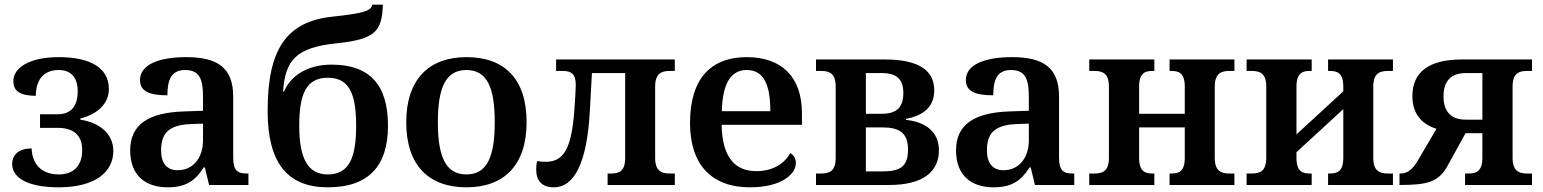

<svg xmlns="http://www.w3.org/2000/svg" viewBox="-20 -790 6590 820"><path d="M231 10C387 10 464 -56 464 -145C464 -218 407 -266 323 -279V-284C396 -302 445 -347 445 -410C445 -498 369 -546 231 -546C103 -546 37 -499 37 -444C37 -407 57 -381 133 -381C133 -445 163 -491 231 -491C291 -491 312 -449 312 -401C312 -342 288 -302 226 -302H151V-244H226C294 -244 331 -213 331 -149C331 -79 291 -45 231 -45C162 -45 118 -84 115 -156C61 -156 32 -130 32 -89C32 -36 89 10 231 10Z M696 10C774 10 814 -18 850 -75H855L873 0H1041V-49H1034C996 -49 976 -60 976 -116V-377C976 -501 909 -546 775 -546C667 -546 578 -518 578 -448C578 -400 618 -383 695 -383C695 -447 710 -491 771 -491C838 -491 847 -442 847 -374V-317L763 -314C613 -309 536 -257 536 -148C536 -38 604 10 696 10ZM739 -63C694 -63 668 -91 668 -148C668 -219 699 -256 793 -260L847 -262V-191C847 -115 804 -63 739 -63Z M1380 10C1556 10 1637 -83 1637 -253C1637 -428 1559 -514 1396 -514C1288 -514 1219 -462 1193 -399H1189C1198 -535 1246 -587 1417 -605C1581 -622 1612 -655 1615 -770H1570C1565 -745 1541 -734 1401 -719C1200 -698 1123 -576 1123 -316C1123 -94 1208 10 1380 10ZM1380 -45C1292 -45 1258 -118 1258 -253C1258 -389 1288 -458 1380 -458C1472 -458 1501 -389 1501 -253C1501 -118 1472 -45 1380 -45Z M1972 10C2131 10 2229 -83 2229 -268C2229 -454 2134 -546 1972 -546C1815 -546 1715 -454 1715 -268C1715 -83 1812 10 1972 10ZM1972 -45C1882 -45 1850 -124 1850 -268C1850 -413 1882 -491 1972 -491C2062 -491 2093 -413 2093 -268C2093 -124 2062 -45 1972 -45Z M2345 10C2435 10 2487 -99 2499 -314L2508 -478H2650V-116C2650 -57 2623 -49 2590 -49H2575V0H2862V-49H2841C2808 -49 2778 -57 2778 -116V-420C2778 -479 2808 -487 2841 -487H2862V-536H2355V-487H2384C2422 -487 2439 -472 2439 -427C2439 -410 2436 -358 2433 -321C2421 -145 2382 -99 2310 -99C2298 -99 2286 -100 2274 -102C2271 -90 2270 -78 2270 -66C2270 -20 2293 10 2345 10Z M3183 10C3316 10 3379 -45 3379 -94C3379 -113 3370 -128 3355 -136C3331 -93 3283 -59 3210 -59C3119 -59 3064 -119 3062 -257H3405V-306C3405 -462 3318 -546 3169 -546C3019 -546 2927 -457 2927 -265C2927 -89 3017 10 3183 10ZM3270 -315H3063C3065 -433 3102 -491 3169 -491C3240 -491 3270 -432 3270 -315Z M3465 0H3778C3921 0 3990 -56 3990 -148C3990 -229 3930 -270 3849 -278V-282C3909 -294 3970 -323 3970 -404C3970 -491 3902 -536 3758 -536H3465V-487H3486C3520 -487 3549 -479 3549 -421V-115C3549 -57 3520 -49 3486 -49H3465ZM3678 -304V-478H3744C3811 -478 3838 -451 3838 -393C3838 -332 3811 -304 3744 -304ZM3678 -58V-246H3747C3821 -246 3858 -223 3858 -151C3858 -79 3825 -58 3749 -58Z M4223 10C4301 10 4341 -18 4377 -75H4382L4400 0H4568V-49H4561C4523 -49 4503 -60 4503 -116V-377C4503 -501 4436 -546 4302 -546C4194 -546 4105 -518 4105 -448C4105 -400 4145 -383 4222 -383C4222 -447 4237 -491 4298 -491C4365 -491 4374 -442 4374 -374V-317L4290 -314C4140 -309 4063 -257 4063 -148C4063 -38 4131 10 4223 10ZM4266 -63C4221 -63 4195 -91 4195 -148C4195 -219 4226 -256 4320 -260L4374 -262V-191C4374 -115 4331 -63 4266 -63Z M4632 0H4910V-49H4902C4871 -49 4845 -57 4845 -116V-246H5040V-116C5040 -57 5014 -49 4982 -49H4975V0H5252V-49H5231C5198 -49 5168 -57 5168 -116V-420C5168 -479 5198 -487 5231 -487H5252V-536H4975V-487H4982C5014 -487 5040 -479 5040 -420V-304H4845V-420C4845 -479 4871 -487 4902 -487H4910V-536H4632V-487H4653C4687 -487 4716 -479 4716 -420V-116C4716 -57 4687 -49 4653 -49H4632Z M5304 0H5582V-49H5574C5543 -49 5517 -57 5517 -116V-140L5717 -324V-116C5717 -57 5691 -49 5659 -49H5652V0H5929V-49H5908C5875 -49 5845 -57 5845 -116V-420C5845 -479 5875 -487 5908 -487H5929V-536H5652V-487H5659C5691 -487 5717 -479 5717 -420V-400L5517 -216V-420C5517 -479 5543 -487 5574 -487H5582V-536H5304V-487H5325C5359 -487 5388 -479 5388 -420V-116C5388 -57 5359 -49 5325 -49H5304Z M5957 0C6077 0 6124 -12 6163 -83L6239 -221H6311V-116C6311 -58 6284 -49 6252 -49H6237V0H6523V-49H6502C6469 -49 6440 -58 6440 -116V-420C6440 -479 6469 -487 6502 -487H6523V-536H6224C6083 -536 6012 -483 6012 -379C6012 -299 6058 -257 6115 -240L6038 -109C6014 -67 5993 -49 5960 -49H5957ZM6241 -279C6179 -279 6145 -311 6145 -379C6145 -445 6178 -478 6241 -478H6311V-279Z"/></svg>

Font: Noto Serif SemiBold
Style: Regular
Weight: 600
Designer: Monotype Design Team
Foundry: Monotype Imaging Inc.
Version: Version 2.013